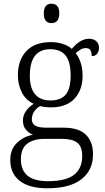

<svg xmlns="http://www.w3.org/2000/svg" viewBox="-20 -770 565 1030"><path d="M35 88Q35 32 70.5 -3Q106 -38 157 -47Q134 -56 118.5 -75Q103 -94 103 -123Q103 -151 119 -174Q135 -197 161 -213Q119 -232 97.5 -273.5Q76 -315 76 -366Q76 -448 121.5 -496Q167 -544 253 -544Q288 -544 318 -534Q348 -524 365 -508Q411 -562 457 -562Q483 -562 497 -548.5Q511 -535 511 -514Q511 -494 501 -481.5Q491 -469 472 -469Q472 -512 442 -512Q426 -512 414.5 -505.5Q403 -499 386 -485Q423 -437 423 -364Q423 -287 379.5 -240.5Q336 -194 253 -194Q239 -194 221.5 -196Q204 -198 195 -201Q151 -174 151 -130Q151 -106 170 -95.5Q189 -85 230 -85H323Q402 -85 440.5 -47.5Q479 -10 479 58Q479 143 417 191.5Q355 240 234 240Q136 240 85.5 200Q35 160 35 88ZM359 -365Q359 -438 332 -472Q305 -506 250 -506Q140 -506 140 -364Q140 -297 168.5 -264Q197 -231 250 -231Q306 -231 332.5 -262.5Q359 -294 359 -365ZM421 68Q421 16 394.5 -4.5Q368 -25 312 -25H217Q161 -25 126.5 0.5Q92 26 92 85Q92 202 237 202Q334 202 377.5 167.5Q421 133 421 68ZM215 -698Q215 -750 256 -750Q298 -750 298 -698Q298 -646 256 -646Q215 -646 215 -698Z"/></svg>

Font: Noto Serif Light
Style: Regular
Weight: 300
Designer: Monotype Design Team
Foundry: Monotype Imaging Inc.
Version: Version 1.001